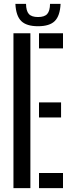

<svg xmlns="http://www.w3.org/2000/svg" viewBox="-20 -972 368 992"><path d="M49.5 0V-800H137V0ZM181.5 0V-78H305.5V0ZM181.5 -365V-443H295.5V-365ZM181.5 -722V-800H305.5V-722ZM176.5 -836.5Q117 -836.5 89.8 -863.2Q62.5 -890 59.5 -952H114.5Q115 -915.5 129 -899.8Q143 -884 176.5 -884Q210 -884 224 -899.8Q238 -915.5 238.5 -952H293Q290 -890 263 -863.2Q236 -836.5 176.5 -836.5Z"/></svg>

Font: Big Shoulders Stencil Display Thin SemiBold
Style: Regular
Weight: 600
Version: Version 2.001